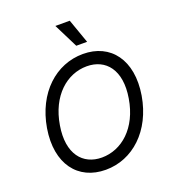

<svg xmlns="http://www.w3.org/2000/svg" viewBox="-170 -1092 1100 1229"><g transform="rotate(-20 380.5 -478.0)"><path d="M715.9 -358C754.3 -590.9 640.6 -737.2 453.1 -737.2C268.5 -737.2 113.6 -596.6 75.3 -369.3C36.9 -136.4 150.6 9.9 339.5 9.9C522.7 9.9 677.6 -130.7 715.9 -358ZM159.1 -358C190.3 -549.7 313.9 -654.8 448.9 -654.8C578.1 -654.8 663.4 -555.4 632.1 -369.3C600.9 -177.6 477.3 -72.4 342.3 -72.4C213.1 -72.4 127.8 -171.9 159.1 -358ZM349.4 -965.9 431.8 -801.1H505.7L447.4 -965.9Z"/></g></svg>

Font: Margiela Sans
Style: Italic
Weight: 400
Italic angle: -9.39999°
Designer: Stefan Endress, Andreas Faust
Version: Version 1.100;FEAKit 1.0